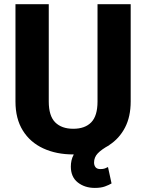

<svg xmlns="http://www.w3.org/2000/svg" viewBox="-20 -731 702 921"><path d="M447.8 -710.9H606.9V-244.1Q606.9 -171.4 579.6 -118.9Q552.2 -66.4 503.9 -35.2L504.4 -34.7Q466.8 -14.2 449 4.6Q431.2 23.4 431.2 48.8Q431.2 62 438.2 71Q445.3 80.1 461.9 80.1Q475.1 80.1 483.4 76.9Q491.7 73.7 498 70.3L515.1 148.9Q502.9 156.2 483.6 163.3Q464.4 170.4 434.6 170.4Q386.7 170.4 353.3 144.3Q319.8 118.2 319.8 67.9Q319.8 53.2 323 38.6Q326.2 23.9 334 9.8H331.5Q250 9.8 187.3 -19.3Q124.5 -48.3 89.4 -105Q54.2 -161.6 54.2 -244.1V-710.9H213.9V-244.1Q213.9 -175.3 244.6 -144.3Q275.4 -113.3 331.5 -113.3Q387.7 -113.3 417.7 -144.3Q447.8 -175.3 447.8 -244.1Z"/></svg>

Font: Vazirmatn UI FD ExtraBold
Style: Regular
Weight: 800
Designer: Saber Rastikerdar
Foundry: Saber Rastikerdar
Version: Version 33.003